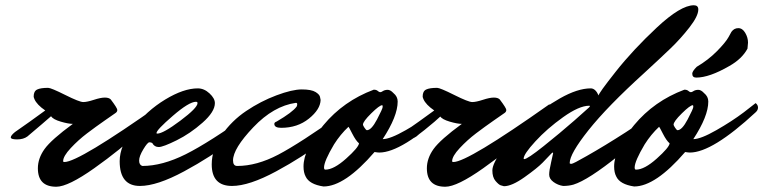

<svg xmlns="http://www.w3.org/2000/svg" viewBox="-20 -689 2902 730"><path d="M37 -187Q92 -225 152 -269Q120 -291 111 -312Q108 -319 108 -322Q108 -342 121 -348.5Q134 -355 163 -355Q174 -355 228 -328Q282 -301 296.5 -301Q311 -301 337 -309.5Q363 -318 378.5 -318Q394 -318 401 -311Q426 -278 426 -271Q426 -264 419.5 -259.5Q413 -255 378.5 -231Q344 -207 311 -182Q278 -157 249 -126Q220 -95 220 -76Q220 -73 225 -73Q279 -73 589 -292Q596 -292 596 -279.5Q596 -267 517 -193.5Q438 -120 338.5 -49.5Q239 21 194 21Q124 21 124 -49Q124 -87 149.5 -122.5Q175 -158 257 -218Q240 -218 211 -226.5Q182 -235 174 -247Q148 -224 84 -170Q69 -159 45 -159Q21 -159 21 -166.5Q21 -174 37 -187Z M725 -302Q699 -302 637 -248.5Q575 -195 575 -183Q575 -181 578 -181Q600 -181 665.5 -230Q731 -279 731 -297Q731 -302 725 -302ZM512 18Q435 18 435 -76Q435 -135 486.5 -201.5Q538 -268 608 -310.5Q678 -353 732 -353Q756 -353 776.5 -334Q797 -315 797 -297Q797 -264 750 -222.5Q703 -181 651.5 -155.5Q600 -130 583.5 -130Q567 -130 559 -145Q555 -148 548 -148Q541 -148 525 -121.5Q509 -95 509 -78.5Q509 -62 521 -58Q597 -58 686 -102.5Q775 -147 932 -259Q943 -267 965.5 -283Q988 -299 992 -302Q1001 -295 1001 -285Q1001 -275 992 -267Q942 -217 862.5 -155Q783 -93 680 -37.5Q577 18 512 18Z M1199 -309Q1198 -273 1154.5 -238Q1111 -203 1049 -203Q1023 -203 1023 -218Q1023 -224 1032 -227Q1092 -262 1108 -284Q1110 -288 1110 -293Q1110 -298 1105 -298Q1020 -286 943 -205Q866 -124 866 -79Q866 -58 882 -58Q956 -58 1038 -101Q1120 -144 1282 -259Q1293 -267 1315.5 -283Q1338 -299 1342 -302Q1351 -295 1351 -285Q1351 -275 1342 -267Q1292 -217 1212.5 -155Q1133 -93 1030 -37.5Q927 18 862 18Q785 18 785 -64Q785 -121 823 -175.5Q861 -230 916 -267Q971 -304 1031 -326.5Q1091 -349 1127.5 -349Q1164 -349 1180 -339Q1196 -329 1197 -319Z M1217 -44Q1249 -44 1296 -86Q1343 -128 1345 -144Q1333 -154 1319.5 -180.5Q1306 -207 1305 -207Q1274 -178 1250 -140Q1212 -76 1212 -52Q1212 -44 1217 -44ZM1433 -289Q1423 -289 1391.5 -258Q1360 -227 1360 -215Q1360 -212 1366 -203Q1372 -194 1375 -194Q1392 -194 1413.5 -235Q1435 -276 1435 -282.5Q1435 -289 1433 -289ZM1435 -160Q1463 -160 1522.5 -194Q1582 -228 1627 -262L1672 -297Q1681 -290 1681 -280Q1681 -270 1672 -262Q1507 -109 1422 -109Q1416 -109 1404 -111Q1291 20 1210 20Q1156 12 1142 -18Q1134 -33 1134 -56Q1134 -122 1210 -213.5Q1286 -305 1401 -348Q1411 -348 1416 -343.5Q1421 -339 1425 -338.5Q1429 -338 1435.5 -342.5Q1442 -347 1453 -347.5Q1464 -348 1476 -335Q1492 -322 1492 -303Q1492 -247 1435 -160Z M1516 -187Q1571 -225 1631 -269Q1599 -291 1590 -312Q1587 -319 1587 -322Q1587 -342 1600 -348.5Q1613 -355 1642 -355Q1653 -355 1707 -328Q1761 -301 1775.5 -301Q1790 -301 1816 -309.5Q1842 -318 1857.5 -318Q1873 -318 1880 -311Q1905 -278 1905 -271Q1905 -264 1898.5 -259.5Q1892 -255 1857.5 -231Q1823 -207 1790 -182Q1757 -157 1728 -126Q1699 -95 1699 -76Q1699 -73 1704 -73Q1758 -73 2068 -292Q2075 -292 2075 -279.5Q2075 -267 1996 -193.5Q1917 -120 1817.5 -49.5Q1718 21 1673 21Q1603 21 1603 -49Q1603 -87 1628.5 -122.5Q1654 -158 1736 -218Q1719 -218 1690 -226.5Q1661 -235 1653 -247Q1627 -224 1563 -170Q1548 -159 1524 -159Q1500 -159 1500 -166.5Q1500 -174 1516 -187Z M1973 -84Q1985 -84 2046.5 -133Q2108 -182 2164 -231L2219 -280Q2223 -284 2223 -285.5Q2223 -287 2220 -287Q2182 -287 2121 -243.5Q2060 -200 2015.5 -151.5Q1971 -103 1971 -86Q1971 -84 1973 -84ZM2146 -69Q2146 -66 2152.5 -66Q2159 -66 2211 -96Q2347 -173 2531 -302Q2540 -295 2540 -285Q2540 -275 2530 -266Q2520 -257 2501.5 -240Q2483 -223 2431 -179Q2379 -135 2334 -99Q2216 -4 2160 13Q2142 18 2121 18Q2101 15 2084.5 3Q2068 -9 2068 -25Q2068 -41 2075.5 -72.5Q2083 -104 2083 -106.5Q2083 -109 2081.5 -109Q2080 -109 2076 -105Q2063 -91 2043 -70.5Q2023 -50 1974.5 -15.5Q1926 19 1896 19Q1891 18 1883.5 15.5Q1876 13 1864 -1Q1852 -15 1852 -41Q1852 -67 1891 -120.5Q1930 -174 1986 -225.5Q2042 -277 2109 -315Q2176 -353 2226 -353Q2244 -353 2256 -326Q2255 -333 2321 -416.5Q2387 -500 2477.5 -584.5Q2568 -669 2618 -669Q2635 -669 2635 -653Q2635 -628 2601.5 -585Q2568 -542 2529.5 -505Q2491 -468 2430 -412Q2289 -284 2217.5 -194Q2146 -104 2146 -69Z M2398 -44Q2430 -44 2477 -86Q2524 -128 2526 -144Q2514 -154 2500.5 -180.5Q2487 -207 2486 -207Q2455 -178 2431 -140Q2393 -76 2393 -52Q2393 -44 2398 -44ZM2614 -289Q2604 -289 2572.5 -258Q2541 -227 2541 -215Q2541 -212 2547 -203Q2553 -194 2556 -194Q2573 -194 2594.5 -235Q2616 -276 2616 -282.5Q2616 -289 2614 -289ZM2616 -160Q2644 -160 2703.5 -194Q2763 -228 2808 -262L2853 -297Q2862 -290 2862 -280Q2862 -270 2853 -262Q2688 -109 2603 -109Q2597 -109 2585 -111Q2472 20 2391 20Q2337 12 2323 -18Q2315 -33 2315 -56Q2315 -122 2391 -213.5Q2467 -305 2582 -348Q2592 -348 2597 -343.5Q2602 -339 2606 -338.5Q2610 -338 2616.5 -342.5Q2623 -347 2634 -347.5Q2645 -348 2657 -335Q2673 -322 2673 -303Q2673 -247 2616 -160ZM2612 -409Q2612 -418 2629 -435Q2673 -461 2706 -494.5Q2739 -528 2750 -548L2761 -568Q2771 -582 2787 -582Q2803 -582 2813.5 -564Q2824 -546 2824 -527L2822 -504Q2801 -465 2753 -438Q2677 -394 2627 -394Q2612 -394 2612 -409Z"/></svg>

Font: Mr Dafoe
Style: Regular
Weight: 400
Designer: Alejandro Paul
Foundry: Alejandro Paul
Version: Version 1.000